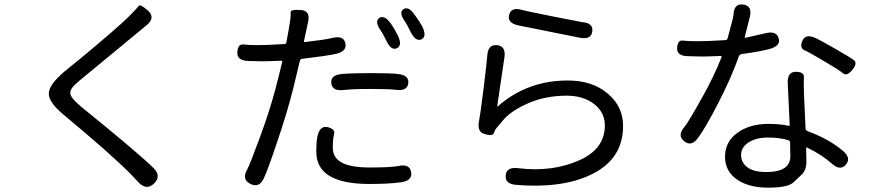

<svg xmlns="http://www.w3.org/2000/svg" viewBox="-20 -814 4040 885"><path d="M690 32Q655 65 619 27L586 -8Q495 -101 271 -287Q202 -345 205 -385.5Q208 -426 278 -485L348 -542Q522 -686 573 -737Q613 -777 619.5 -787Q626 -797 662 -765Q698 -733 656 -698L369 -461Q349 -445 330 -428Q304 -406 304 -385Q304 -364 352 -324L364 -314Q624 -103 688 -39Q725 -2 690 32Z M1196 8Q1174 55 1133 33Q1093 12 1120 -34Q1131 -53 1181 -189Q1226 -313 1249 -402Q1256 -427 1262 -452L1281 -529Q1282 -534 1277 -534L1217 -532Q1190 -531 1163 -532L1124 -533Q1071 -535 1074 -574Q1077 -612 1102 -609Q1127 -606 1166 -606Q1191 -606 1216 -607L1291 -611Q1299 -611 1300 -619L1310 -673Q1314 -698 1318 -723Q1321 -744 1319.5 -757.5Q1318 -771 1365 -768Q1412 -766 1400 -712L1381 -624Q1380 -619 1385 -620Q1479 -631 1512 -639Q1563 -652 1572 -615Q1580 -578 1530 -566Q1484 -556 1374 -543Q1364 -542 1362 -533L1332 -408Q1304 -296 1260 -167Q1214 -29 1196 8ZM1682 34Q1438 34 1438 -114Q1438 -162 1443 -185Q1454 -236 1490 -228Q1526 -219 1520 -196.5Q1514 -174 1514 -133.5Q1514 -93 1545 -71Q1585 -42 1684.5 -42Q1784 -42 1817 -49Q1868 -60 1875 -21Q1882 18 1830 26Q1774 34 1682 34ZM1862 -430Q1857 -393 1805 -400Q1774 -404 1693 -404Q1604 -404 1563 -399Q1511 -393 1507 -431Q1503 -468 1555 -473Q1602 -477 1690 -477Q1782 -477 1814 -473Q1866 -468 1862 -430ZM1810 -592Q1783 -579 1761 -626Q1744 -660 1736 -672Q1705 -714 1728 -731Q1751 -747 1782 -705Q1800 -679 1813 -652Q1836 -605 1810 -592ZM1923 -633Q1897 -620 1873 -666Q1855 -703 1848 -713Q1817 -755 1839 -771Q1862 -788 1892 -745Q1919 -707 1926 -693Q1949 -646 1923 -633Z M2359 38Q2307 34 2311 -6Q2315 -45 2367 -39Q2525 -19 2652 -76Q2768 -128 2768 -236Q2768 -296 2718.5 -334.5Q2669 -373 2592 -373Q2494 -373 2414.5 -338Q2335 -303 2299 -260Q2282 -239 2272 -228Q2262 -217 2256.5 -201Q2251 -185 2214 -196Q2178 -206 2188 -256Q2192 -273 2209 -405Q2224 -531 2226 -557Q2229 -610 2271 -606Q2313 -601 2305 -549L2272 -326Q2271 -321 2275 -324Q2410 -443 2597 -443Q2710 -443 2781 -383Q2852 -323 2852 -234Q2852 -92 2727 -21Q2589 57 2359 38ZM2710 -669Q2705 -630 2653 -640L2369 -697Q2317 -708 2327 -746Q2337 -783 2387 -768Q2399 -764 2527 -738.5Q2655 -713 2663 -712Q2716 -708 2710 -669Z M3381 16Q3322 -22 3322 -91.5Q3322 -161 3379 -202Q3436 -243 3522 -243Q3576 -243 3615 -234Q3620 -233 3620 -238L3611 -431Q3609 -483 3648 -483Q3687 -483 3685.5 -458Q3684 -433 3686 -377L3693 -223Q3693 -213 3703 -209Q3800 -174 3865 -119Q3905 -85 3879 -55Q3853 -25 3814 -60Q3768 -101 3700 -134Q3696 -136 3696 -131V-120Q3697 -94 3697 -68Q3697 -30 3675 -9Q3656 9 3637 27Q3610 51 3522 51Q3434 51 3381 16ZM3512 -21Q3623 -21 3623 -94Q3623 -120 3622 -146V-156Q3622 -165 3613 -168Q3574 -180 3519.5 -180Q3465 -180 3430.5 -157.5Q3396 -135 3396 -99.5Q3396 -64 3425.5 -42.5Q3455 -21 3512 -21ZM3198 -179Q3167 -136 3134 -163Q3100 -189 3135 -229Q3153 -251 3215 -362Q3271 -461 3306 -551Q3308 -556 3303 -556L3246 -554Q3219 -553 3192 -554L3151 -555Q3099 -556 3101 -593Q3104 -630 3126.5 -627Q3149 -624 3194 -624Q3219 -624 3244 -625L3323 -629Q3332 -629 3334 -638Q3361 -736 3361 -746Q3363 -799 3406 -793Q3449 -787 3436 -735L3413 -644Q3412 -639 3417 -640L3509 -661Q3559 -673 3569 -638Q3580 -604 3530 -589Q3488 -577 3400 -565Q3389 -564 3385 -553Q3352 -458 3291.5 -340.5Q3231 -223 3198 -179ZM3909 -492Q3883 -461 3866 -476Q3849 -491 3777 -533Q3712 -572 3688 -582.5Q3664 -593 3679 -627Q3693 -660 3741 -638Q3753 -633 3825 -592Q3897 -551 3915.5 -537Q3934 -523 3909 -492Z"/></svg>

Font: Resource Han Rounded JP
Style: Regular
Weight: 400
Designer: Cyano Hao (round all glyphs); Ryoko NISHIZUKA 西塚涼子 (kana, bopomofo & ideographs); Paul D. Hunt (Latin, Greek & Cyrillic)
Foundry: Cyano Hao
Version: 0.990